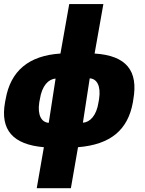

<svg xmlns="http://www.w3.org/2000/svg" viewBox="-35 -728 724 961"><path d="M148.9 213.9H319.8L355.5 8.8C519 -4.4 605 -78.1 629.9 -214.8L632.3 -230.5C657.7 -373 598.1 -450.2 438.5 -460L482.4 -707.5H311.5L267.6 -460C108.9 -449.7 18.1 -373.5 -6.8 -231.4L-9.8 -215.8C-34.7 -77.6 29.8 -4.4 184.6 8.8ZM209 -113.3C174.3 -115.2 151.4 -149.4 161.6 -215.8L164.6 -231.4C174.8 -299.3 208 -332.5 243.2 -334.5ZM379.9 -113.8 414.1 -335.9C448.7 -334 471.2 -299.8 460.9 -231.9L458 -215.8C448.2 -149.4 415 -115.7 379.9 -113.8Z"/></svg>

Font: Roboto Flex Super Cond Black
Style: Italic
Weight: 900
Width: 3
Italic angle: -10°
Designer: Berlow after Robertson
Foundry: Google
Version: Version 3.200;Glyphs 3.3 (3311)